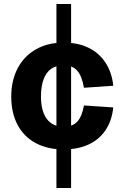

<svg xmlns="http://www.w3.org/2000/svg" viewBox="-20 -820 620 956"><path d="M36 -339Q36 -420 68.5 -481Q101 -542 160 -575Q219 -608 297 -608Q367 -608 420 -582.5Q473 -557 505 -508.5Q537 -460 544 -393L398 -383Q388 -442 364 -468.5Q340 -495 297 -495Q260 -495 235 -477.5Q210 -460 197 -425Q184 -390 184 -340Q184 -267 213 -228Q242 -189 297 -189Q341 -189 364.5 -214Q388 -239 398 -295L544 -285Q537 -219 505.5 -172Q474 -125 421 -100.5Q368 -76 297 -76Q217 -76 158 -107.5Q99 -139 67.5 -198.5Q36 -258 36 -339ZM261 -800H334V116H261Z"/></svg>

Font: Uncut Sans Variable
Style: Regular
Weight: 400
Designer: Kasper Nordkvist
Foundry: UNCUT.wtf
Version: Version 1.304;Glyphs 3.2 (3246)